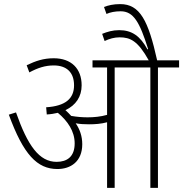

<svg xmlns="http://www.w3.org/2000/svg" viewBox="-20 -916 893 936"><path d="M381 -213C381 -252 369 -286 349 -315C369 -311 392 -310 414 -310C443 -310 473 -312 502 -320V0H539V-587H713V0H750V-587H853V-622H746C703 -816 662 -896 566 -896C532 -896 508 -890 487 -882L499 -848C517 -856 540 -861 568 -861C631 -861 661 -808 702 -677L699 -675C664 -740 623 -769 561 -769C529 -769 503 -761 478 -751L490 -716C513 -727 537 -734 563 -734C615 -734 652 -717 705 -622H431V-587H502V-356C470 -347 438 -344 407 -344C383 -344 355 -346 327 -351C318 -361 309 -370 299 -379C350 -403 378 -445 378 -500C378 -582 327 -632 242 -632C192 -632 154 -619 110 -598L123 -563C164 -585 200 -597 242 -597C305 -597 341 -563 341 -500C341 -436 300 -399 205 -393L208 -358C227 -359 245 -362 262 -366C310 -326 344 -276 344 -217C344 -152 307 -127 256 -127C171 -127 115 -206 58 -368L23 -357C94 -163 161 -92 260 -92C324 -92 381 -128 381 -213Z"/></svg>

Font: Noto Sans SemiCondensed ExtraLight
Style: Italic
Weight: 200
Width: 4
Italic angle: -12°
Designer: Monotype Design Team
Foundry: Monotype Imaging Inc.
Version: Version 2.013